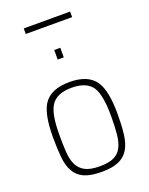

<svg xmlns="http://www.w3.org/2000/svg" viewBox="-160 -948 807 1039"><g transform="rotate(-20 243.0 -429.0)"><path d="M243 8Q179 8 142 -8.5Q105 -25 86 -58.5Q67 -92 62 -142Q57 -192 57 -259Q57 -388 92 -444Q133 -509 243 -509Q350 -509 392 -446Q429 -390 429 -259Q429 -192 423 -142Q417 -92 397.5 -58.5Q378 -25 341 -8.5Q304 8 243 8ZM243 -24Q293 -24 322.5 -37.5Q352 -51 367.5 -79.5Q383 -108 387.5 -152.5Q392 -197 392 -259Q392 -377 363 -425Q330 -476 243 -476Q156 -476 124 -425Q94 -379 94 -259Q94 -205 96.5 -161.5Q99 -118 113 -87.5Q127 -57 157 -40.5Q187 -24 243 -24ZM260 -645H225V-700H260ZM377 -834H110V-866H377Z"/></g></svg>

Font: Storia Sans Thin
Style: Regular
Weight: 100
Designer: Accademia di Belle Arti di Urbino and others
Foundry: Accademia di Belle Arti di Urbino and others.
Version: Version 60.001;May 25, 2020;FontCreator 12.0.0.2522 64-bit